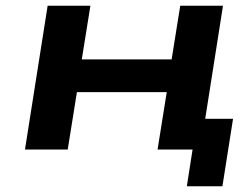

<svg xmlns="http://www.w3.org/2000/svg" viewBox="-20 -521 879 669"><path d="M631 128 651 0H529L561 -200H248L216 0H67L146 -501H295L265 -314H578L608 -501H757L695 -107H792L755 128Z"/></svg>

Font: Nunito Sans 7pt Expanded
Style: Bold Italic
Weight: 700
Width: 7
Italic angle: -9°
Designer: Vernon Adams
Foundry: Vernon Adams
Version: Version 3.101;gftools[0.9.27]